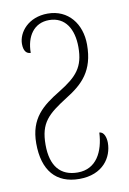

<svg xmlns="http://www.w3.org/2000/svg" viewBox="-84 -776 561 837"><g transform="rotate(-10 196.5 -357.0)"><path d="M199 10C304 10 348 -60 348 -124C348 -146 340 -174 319 -174C315 -90 279 -19 197 -19C120 -19 79 -68 79 -162C79 -260 117 -292 205 -348C279 -394 333 -445 333 -561C333 -653 278 -724 187 -724C101 -724 54 -664 54 -613C54 -581 67 -568 85 -568C85 -641 121 -695 188 -695C260 -695 294 -636 294 -557C294 -468 260 -431 179 -381C100 -333 40 -286 40 -175C40 -55 96 10 199 10Z"/></g></svg>

Font: Noto Serif Georgian ExtraCondensed ExtraLight
Style: Regular
Weight: 200
Width: 2
Designer: Monotype Design Team, Akaki Razmadze
Foundry: Google LLC
Version: Version 2.003